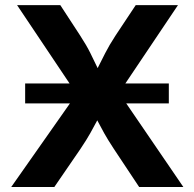

<svg xmlns="http://www.w3.org/2000/svg" viewBox="-20 -748 778 768"><path d="M80.6 -334.5V-414.1H258.3L48.3 -727.5H221.2L300.8 -605.5Q326.2 -566.4 341.3 -535.9Q356.4 -505.4 370.6 -475.6Q385.3 -504.9 400.9 -535.6Q416.5 -566.4 441.9 -605.5L522.9 -727.5H691.9L481.4 -414.1H655.3V-334.5H484.9L713.4 0H536.6L435.5 -152.3Q410.2 -190.9 396.7 -215.3Q383.3 -239.7 369.1 -266.6Q355 -240.2 341.3 -215.6Q327.6 -190.9 301.8 -152.3L197.3 0H24.9L259.8 -334.5Z"/></svg>

Font: Inter-Bold
Style: Bold
Weight: 700
Designer: Rasmus Andersson
Foundry: rsms
Version: Version 4.000;git-a52131595